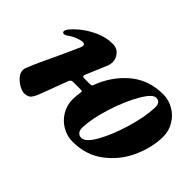

<svg xmlns="http://www.w3.org/2000/svg" viewBox="-82 -655 886 886"><g transform="rotate(45 361.0 -211.5)"><path d="M713 -299Q713 -229 680.5 -156Q648 -83 584.5 -34.5Q521 14 433 14Q397 14 365 -4.5Q333 -23 314 -55Q295 -87 295 -124Q295 -147 300 -179Q298 -183 294 -183H239Q226 -183 221 -168L169 -30Q158 -3 147 5.5Q136 14 116 14Q105 14 85.5 4Q66 -6 51.5 -23Q37 -40 37 -58Q37 -66 40 -73Q57 -118 106 -220Q147 -309 153 -324Q155 -332 155 -334Q155 -345 141 -345Q130 -345 109 -337Q88 -329 66 -313Q61 -309 54 -309Q45 -309 44 -318Q43 -334 87 -372Q117 -398 159.5 -417.5Q202 -437 246 -437Q273 -437 289 -418Q305 -399 305 -375Q305 -363 300 -351L255 -244Q254 -242 254 -239Q254 -231 264 -231H303Q311 -231 315 -235Q346 -322 412.5 -379.5Q479 -437 575 -437Q611 -437 643 -418.5Q675 -400 694 -368Q713 -336 713 -299ZM563 -403Q539 -403 505.5 -344.5Q472 -286 446.5 -205.5Q421 -125 419 -67Q418 -47 426.5 -37Q435 -27 449 -27Q477 -27 509 -84.5Q541 -142 565 -223Q589 -304 591 -364Q593 -403 563 -403Z"/></g></svg>

Font: EB Garamond ExtraBold
Style: Italic
Weight: 800
Italic angle: -17.2°
Designer: Georg Duffner and Octavio Pardo
Foundry: Georg Duffner
Version: Version 1.000